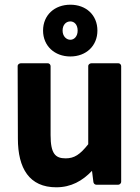

<svg xmlns="http://www.w3.org/2000/svg" viewBox="-20 -772 596 816"><path d="M56 -183C56 -56 105 24 219 24C282 24 330 -3 371 -46L377 2C378 7 382 13 389 13H483C488 13 495 8 495 0V-491C495 -496 491 -503 483 -503H368C363 -503 355 -499 355 -491V-159C320 -115 296 -99 259 -99C215 -99 195 -119 195 -198V-491C195 -496 191 -503 183 -503H68C63 -503 55 -499 55 -491ZM279 -532C346 -532 394 -577 394 -642C394 -708 346 -752 279 -752C212 -752 163 -708 163 -642C163 -577 212 -532 279 -532ZM279 -603C262 -603 246 -618 246 -642C246 -668 262 -681 279 -681C295 -681 310 -668 310 -642C310 -617 295 -603 279 -603Z"/></svg>

Font: Falling Sky
Style: Bd
Weight: 700
Designer: Paul D. Hunt
Foundry: Adobe Systems Incorporated
Version: Version 1.02